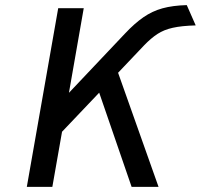

<svg xmlns="http://www.w3.org/2000/svg" viewBox="-20 -732 786 752"><path d="M85 0 208 -700H308L250 -368.5L469 -600Q507 -640.5 541.8 -664.5Q576.5 -688.5 616.5 -699.5Q656.5 -710.5 711.5 -712L746.5 -632.5Q691.5 -631 656.8 -623.2Q622 -615.5 596.8 -599Q571.5 -582.5 544.5 -554.5L442.5 -447L601 0H495.5L368.5 -369L223 -216L185 0Z"/></svg>

Font: Overpass Medium
Style: Italic
Weight: 500
Italic angle: -10°
Designer: Delve Withrington, Dave Bailey, Thomas Jockin
Foundry: Delve Fonts LLC
Version: Version 4.000